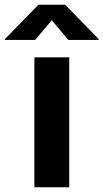

<svg xmlns="http://www.w3.org/2000/svg" viewBox="-82 -787 435 807"><path d="M62.5 0V-545.9H209V0ZM65.9 -619.1H-61.5V-622.6L79.6 -767.1H191.9L333 -622.6V-619.1H205.1L135.7 -702.1Z"/></svg>

Font: Inter-Bold
Style: Bold
Weight: 700
Designer: Rasmus Andersson
Foundry: rsms
Version: Version 4.000;git-a52131595